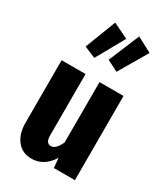

<svg xmlns="http://www.w3.org/2000/svg" viewBox="-213 -943 903 1048"><g transform="rotate(30 238.0 -419.0)"><path d="M191.9 -855 288.1 -808.1 189 -630.9 117.2 -661.1ZM342.8 -855 437 -805.2 332 -626 262.2 -661.1ZM431.2 -530.8V0H298.8L293 -61Q244.6 17.1 166 17.1Q107.9 17.1 74.5 -25.1Q41 -67.4 41 -136.2V-530.8H191.9V-142.1Q191.9 -119.6 200 -107.4Q208 -95.2 223.1 -95.2Q255.4 -95.2 279.8 -150.9V-530.8Z"/></g></svg>

Font: Fira Sans Compressed
Style: Bold
Weight: 700
Width: 1
Designer: Carrois Corporate & Edenspiekermann AG
Foundry: Carrois Corporate GbR & Edenspiekermann AG
Version: Version 4.203;PS 004.203;hotconv 1.0.88;makeotf.lib2.5.64775